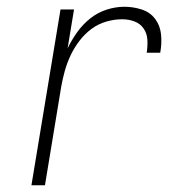

<svg xmlns="http://www.w3.org/2000/svg" viewBox="-20 -548 540 568"><path d="M73 0 159 -520H199L180 -405Q192 -430 208.5 -453Q225 -476 247 -493.5Q269 -511 295.5 -519.5Q322 -528 348 -528Q374 -528 399 -520Q424 -512 439 -492Q454 -472 456.5 -445.5Q459 -419 454 -392H414Q417 -411 416 -430Q415 -449 405 -463.5Q395 -478 378 -484.5Q361 -491 341 -491Q318 -491 294 -484Q270 -477 250 -462Q230 -447 214.5 -426.5Q199 -406 188.5 -383.5Q178 -361 171.5 -337.5Q165 -314 161 -291L113 0Z"/></svg>

Font: Iosevka SS04 XLt Obl
Style: Regular
Weight: 200
Italic angle: -9°
Monospace: yes
Designer: Belleve Invis
Foundry: Belleve Invis
Version: Version 19.0.0; ttfautohint (v1.8.4)